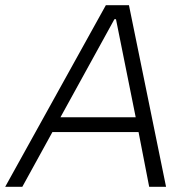

<svg xmlns="http://www.w3.org/2000/svg" viewBox="-58 -720 715 740"><path d="M-38 0H28L144 -211H476L517 0H582L439 -700H350ZM175 -268 383 -646H389L465 -268Z"/></svg>

Font: Fixel Display 20240404 Light
Style: Italic
Weight: 300
Italic angle: -10°
Designer: AlfaBravo + MacPaw
Foundry: Kyrylo Tkachov, Marchela Mozhyna, Serhii Makarenko, Maria Weinstein, Zakhar Kryvoshyya
Version: Version 1.211;Glyphs 3.2 (3225)